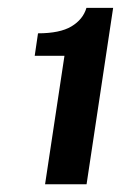

<svg xmlns="http://www.w3.org/2000/svg" viewBox="-20 -855 312 495"><path d="M96.2 -380 146.2 -711.2H69.5L78 -769.1Q134.6 -769.1 164.3 -787Q194.1 -804.9 202.9 -834.8H271.7L203.2 -380Z"/></svg>

Font: Public Sans ExtraBold
Style: Italic
Weight: 800
Italic angle: -8°
Designer: The Public Sans project authors (U.S. Web Design System). Libre Franklin designed by Pablo Impallari and Rodrigo Fuenzal
Version: Version 1.007; ttfautohint (v1.8.1) -l 8 -r 50 -G 200 -x 14 